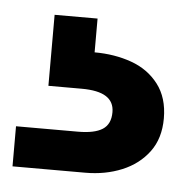

<svg xmlns="http://www.w3.org/2000/svg" viewBox="-33 -39 321 334"><g transform="rotate(5 127.5 127.5)"><path d="M0 262V192H108Q137 192 151 183Q165 174 165 153Q165 135 151 126Q137 117 108 117H50V-7H125V52Q160 52 189.5 62.5Q219 73 237 96.5Q255 120 255 156Q255 191 237.5 214.5Q220 238 191 250Q162 262 127 262Z"/></g></svg>

Font: DM Sans 20pt SemiBold
Style: Regular
Weight: 600
Version: Version 4.004;gftools[0.9.30]